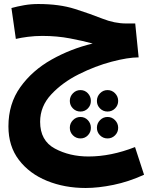

<svg xmlns="http://www.w3.org/2000/svg" viewBox="-20 -543 748 957"><path d="M698 328 653 190Q533 237 421 237Q327 237 253.5 197.5Q180 158 180 64Q180 -13 235.5 -72.5Q291 -132 373 -173Q455 -214 536.5 -235.5Q618 -257 671 -257L654 -426H609Q551 -426 490.5 -450Q430 -474 353 -498.5Q276 -523 171 -523Q134 -523 100 -517Q66 -511 37 -503L59 -349Q84 -355 119 -359.5Q154 -364 191 -364Q264 -364 329.5 -351.5Q395 -339 442 -326Q333 -300 237 -246Q141 -192 81.5 -109Q22 -26 22 87Q22 186 74.5 254.5Q127 323 214.5 358.5Q302 394 407 394Q470 394 545.5 378.5Q621 363 698 328ZM381 13Q403 13 418 -2.5Q433 -18 433 -40Q433 -62 418 -78Q403 -94 381 -94Q359 -94 343.5 -78Q328 -62 328 -40Q328 -18 343.5 -2.5Q359 13 381 13ZM516 13Q538 13 553.5 -2.5Q569 -18 569 -40Q569 -62 553.5 -78Q538 -94 516 -94Q494 -94 478.5 -78Q463 -62 463 -40Q463 -18 478.5 -2.5Q494 13 516 13ZM381 147Q403 147 418 131.5Q433 116 433 94Q433 72 418 56Q403 40 381 40Q359 40 343.5 56Q328 72 328 94Q328 116 343.5 131.5Q359 147 381 147ZM516 147Q538 147 553.5 131.5Q569 116 569 94Q569 72 553.5 56Q538 40 516 40Q494 40 478.5 56Q463 72 463 94Q463 116 478.5 131.5Q494 147 516 147Z"/></svg>

Font: Noto Sans Arabic Extra
Style: Regular
Weight: 800
Designer: Nadine Chahine - Monotype Design Team
Foundry: Monotype Imaging Inc.
Version: Version 1.902